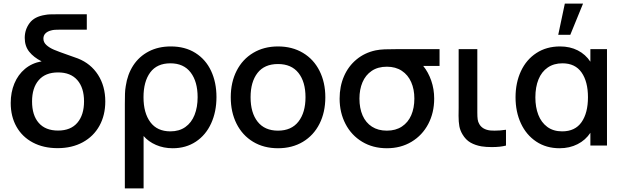

<svg xmlns="http://www.w3.org/2000/svg" viewBox="-20 -815 3488 1075"><path d="M569.5 -247Q569.5 -170 536.8 -110.8Q504 -51.5 443.5 -18.5Q383 14.5 302.5 14.5Q223.5 14.5 164 -17Q104.5 -48.5 72.2 -105.8Q40 -163 40 -238.5Q40 -298 60.5 -347.5Q81 -397 120 -429.5Q159 -462 213 -471.5Q168.5 -494 143.5 -525.5Q118.5 -557 118.5 -603Q118.5 -649.5 145.8 -686Q173 -722.5 233 -731.5Q245.5 -734 258.2 -734.5Q271 -735 295.5 -735H466V-649H319Q300.5 -649 288.2 -648.2Q276 -647.5 266 -644.5Q246 -639.5 234.5 -628Q223 -616.5 223 -598.5Q223 -578 239.8 -562.8Q256.5 -547.5 282.5 -536.5Q308.5 -525.5 357.5 -508.5L416.5 -487.5Q488.5 -459 529 -395.8Q569.5 -332.5 569.5 -247ZM450.5 -247.5Q450.5 -323.5 413 -366.5Q375.5 -409.5 305 -409.5Q234 -409.5 196.8 -366.2Q159.5 -323 159.5 -247Q159.5 -169.5 197 -126.8Q234.5 -84 305 -84Q376 -84 413.2 -127.8Q450.5 -171.5 450.5 -247.5Z M679 -233.5Q679 -269 679.8 -290.8Q680.5 -312.5 684 -332.5Q693.5 -398.5 726.2 -448.8Q759 -499 812.8 -527Q866.5 -555 936.5 -555Q1016.5 -555 1074.2 -518.5Q1132 -482 1162 -417.8Q1192 -353.5 1192 -271.5Q1192 -189.5 1162.2 -124.2Q1132.5 -59 1076.8 -22Q1021 15 947 15Q896 15 853.5 -3.5Q811 -22 784 -53.5V240H679ZM1086.5 -271Q1086.5 -358 1047.5 -409.2Q1008.5 -460.5 934 -460.5Q859 -460.5 821.2 -409.5Q783.5 -358.5 783.5 -270.5Q783.5 -182.5 821.8 -131Q860 -79.5 934 -79.5Q983.5 -79.5 1017.8 -103.8Q1052 -128 1069.2 -171.2Q1086.5 -214.5 1086.5 -271Z M1272 -270.5Q1272 -354.5 1305 -419Q1338 -483.5 1398 -519.2Q1458 -555 1536.5 -555Q1616 -555 1676.2 -519Q1736.5 -483 1769 -418.2Q1801.5 -353.5 1801.5 -270.5Q1801.5 -186.5 1768.8 -121.8Q1736 -57 1676 -21Q1616 15 1536.5 15Q1457 15 1397 -21.2Q1337 -57.5 1304.5 -122.2Q1272 -187 1272 -270.5ZM1690.5 -270.5Q1690.5 -357 1651 -406.8Q1611.5 -456.5 1536.5 -456.5Q1460.5 -456.5 1421.8 -406.5Q1383 -356.5 1383 -270.5Q1383 -183.5 1422.5 -133.5Q1462 -83.5 1536.5 -83.5Q1611.5 -83.5 1651 -134.2Q1690.5 -185 1690.5 -270.5Z M2441 -540V-446H2349.5Q2378 -411 2394.5 -363.5Q2411 -316 2411 -263Q2411 -184 2377.8 -120.8Q2344.5 -57.5 2284.2 -21.2Q2224 15 2146 15Q2068 15 2007.8 -21.2Q1947.5 -57.5 1914.5 -121Q1881.5 -184.5 1881.5 -263Q1881.5 -331.5 1906 -388Q1930.5 -444.5 1976.2 -482.2Q2022 -520 2083 -533Q2105 -537.5 2133.2 -538.8Q2161.5 -540 2212.5 -540ZM2300 -263Q2300 -315 2282.2 -355.2Q2264.5 -395.5 2229.8 -418.5Q2195 -441.5 2146 -441.5Q2095.5 -441.5 2061 -418Q2026.5 -394.5 2009.5 -354.2Q1992.5 -314 1992.5 -263Q1992.5 -209 2010.2 -168.5Q2028 -128 2062.5 -105.8Q2097 -83.5 2146 -83.5Q2195.5 -83.5 2230.2 -106.5Q2265 -129.5 2282.5 -170Q2300 -210.5 2300 -263Z M2569 -63.5Q2556 -85.5 2551.8 -108.8Q2547.5 -132 2547.5 -166.5L2548 -212.5V-540H2652.5V-217.5V-184.5Q2652.5 -161 2654.5 -146.5Q2656.5 -132 2663.5 -120.5Q2680.5 -90 2724.5 -84.5Q2740.5 -83.5 2749.5 -83.5Q2779.5 -83.5 2813 -88.5V0Q2782 8.5 2733.5 8.5Q2701 8.5 2676 4.5Q2641 -1.5 2614.2 -16.8Q2587.5 -32 2569 -63.5Z M3142.5 -795H3244.5L3173 -620H3105.5ZM3285.5 -540H3378.5V0H3285.5V-71.5Q3258.5 -30.5 3213.8 -7.8Q3169 15 3113 15Q3038.5 15 2982.5 -22.2Q2926.5 -59.5 2896.5 -124.2Q2866.5 -189 2866.5 -270Q2866.5 -352 2896.8 -416.8Q2927 -481.5 2983.5 -518.2Q3040 -555 3116 -555Q3171.5 -555 3215 -532.8Q3258.5 -510.5 3285.5 -469.5ZM3272 -270.5Q3272 -358 3236.2 -409.2Q3200.5 -460.5 3129 -460.5Q3081 -460.5 3046.8 -437Q3012.5 -413.5 2995 -370.5Q2977.5 -327.5 2977.5 -269.5Q2977.5 -215 2994 -172.2Q3010.5 -129.5 3044.2 -104.5Q3078 -79.5 3127.5 -79.5Q3200 -79.5 3236 -131Q3272 -182.5 3272 -270.5Z"/></svg>

Font: Hauora SemiBold
Style: Regular
Weight: 600
Designer: Wayne Shih
Foundry: WCYS
Version: Version 1.001